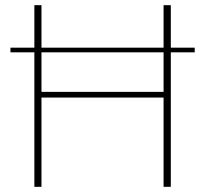

<svg xmlns="http://www.w3.org/2000/svg" viewBox="-20 -723 794 743"><path d="M641 -538.5H733.5V-520.5H641V0H613V-345.5H140.5V0H113V-520.5H20.5V-538.5H113V-703H140.5V-538.5H613V-703H641ZM613 -367.5V-520.5H140.5V-367.5Z"/></svg>

Font: Lato Thin
Style: Regular
Weight: 200
Designer: Lukasz Dziedzic
Foundry: tyPoland Lukasz Dziedzic
Version: Version 2.007; 2014-02-27